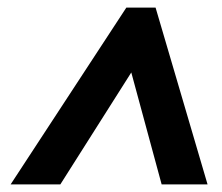

<svg xmlns="http://www.w3.org/2000/svg" viewBox="-20 -736 584 506"><path d="M8 -250 313 -716H390L527 -250H406L326 -545L139 -250Z"/></svg>

Font: Noto Sans ExtraBold
Style: Italic
Weight: 800
Italic angle: -12°
Designer: Monotype Design Team
Foundry: Monotype Imaging Inc.
Version: Version 2.013; ttfautohint (v1.8.4.7-5d5b)